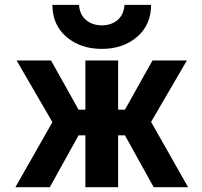

<svg xmlns="http://www.w3.org/2000/svg" viewBox="-20 -774 839 796"><path d="M334 -523.4H469.7V-319.3H498L612.3 -523.4H754.9L606.4 -268.6L759.8 2H617.2L498 -212.9H469.7V2H334V-212.9H305.7L186.5 2H43.9L197.3 -267.6L48.8 -523.4H191.4L305.7 -319.3H334ZM197.3 -753.9H307.6Q310.5 -712.9 336.9 -690.9Q363.3 -668.9 402.3 -668.9Q441.4 -668.9 467.3 -690.9Q493.2 -712.9 496.1 -753.9H606.4Q606.4 -670.9 548.3 -621.1Q490.2 -571.3 401.9 -571.3Q313.5 -571.3 255.4 -621.1Q197.3 -670.9 197.3 -753.9Z"/></svg>

Font: Gen Shin Gothic Bold
Style: Bold
Weight: 700
Designer: [Source Han Sans]
Ryoko NISHIZUKA  (kana & ideographs); Paul D. Hunt (Latin, Greek & Cyrillic); Wenlong ZHANG  (bopomofo
Version: Version 1.002.20150607